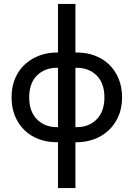

<svg xmlns="http://www.w3.org/2000/svg" viewBox="-20 -720 682 980"><path d="M269 6Q221 6 179 -9.5Q137 -25 106 -54.5Q75 -84 57 -126.5Q39 -169 39 -223Q39 -280 58.5 -323Q78 -366 110.5 -394.5Q143 -423 184 -437.5Q225 -452 269 -452H276V-700H365V-452H373Q421 -452 463 -436.5Q505 -421 536 -391.5Q567 -362 585 -319.5Q603 -277 603 -223Q603 -166 583 -123Q563 -80 531 -51.5Q499 -23 457.5 -8.5Q416 6 373 6H365V240H276V6ZM365 -374V-71H371Q434 -71 473.5 -111Q513 -151 513 -223Q513 -295 473.5 -334.5Q434 -374 371 -374ZM129 -223Q129 -151 168.5 -111Q208 -71 271 -71H276V-374H271Q208 -374 168.5 -334.5Q129 -295 129 -223Z"/></svg>

Font: Tilda Sans Medium
Style: Regular
Weight: 500
Designer: ParaType Ltd
Foundry: ParaType Ltd
Version: Version 1.009